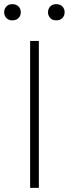

<svg xmlns="http://www.w3.org/2000/svg" viewBox="-52 -904 331 924"><path d="M93 0V-707H135V0ZM218 -806Q200 -806 189.5 -817.5Q179 -829 179 -845Q179 -861 189.5 -872.5Q200 -884 218 -884Q237 -884 248 -873Q259 -862 259 -845Q259 -828 248 -817Q237 -806 218 -806ZM7 -806Q-11 -806 -21.5 -817.5Q-32 -829 -32 -845Q-32 -861 -21.5 -872.5Q-11 -884 7 -884Q26 -884 37 -873Q48 -862 48 -845Q48 -828 37 -817Q26 -806 7 -806Z"/></svg>

Font: Onest Thin
Style: Regular
Weight: 250
Designer: Dmitri Voloshin, Andrey Kudryavtsev
Foundry: Dmitri Voloshin, Andrey Kudryavtsev
Version: Version 1.000;gftools[0.9.33]